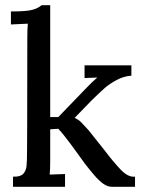

<svg xmlns="http://www.w3.org/2000/svg" viewBox="-20 -712 541 738"><path d="M499 6H410Q393 6 376.5 -6Q360 -18 342 -39Q324 -60 307 -82L273 -129Q223 -198 204 -217L173 -215V-96Q173 -59 171 -41L230 -43V6H30V-33H31Q58 -32 69 -43.5Q80 -55 82 -74Q84 -93 84 -138Q84 -148 84.5 -237.5Q85 -327 85 -568Q85 -600 87 -621L22 -618V-668H23Q81 -668 103.5 -674Q126 -680 140 -692H173V-262H204L315 -377Q334 -397 354 -414L305 -412V-461H485V-421H484Q455 -419 427.5 -404Q400 -389 383 -374Q366 -359 334 -328L267 -259Q282 -252 292 -242Q302 -232 320 -212L386 -129Q413 -93 442.5 -61.5Q472 -30 498 -33H499Z"/></svg>

Font: Sumana
Style: Regular
Weight: 400
Designer: Cyreal, Alexei Vanyashin (Devanagari), Olga Karpushina (Latin)
Foundry: Cyreal
Version: Version 1.015;PS 001.015;hotconv 1.0.70;makeotf.lib2.5.58329